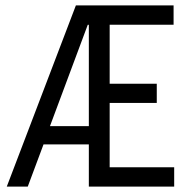

<svg xmlns="http://www.w3.org/2000/svg" viewBox="-20 -688 672 708"><path d="M5 0 259.8 -668H620.1V-596.9H384.4V-379.3H558.1V-308.4H384.4V-71.1H622.3V0H307.6V-155.6H140.5L82.4 0ZM164.3 -223H307.6V-596.5H303.6Z"/></svg>

Font: Atkinson Hyperlegible Mono ExtraLight
Style: Regular
Weight: 200
Monospace: yes
Designer: Elliott Scott, Megan Eiswerth, Linus Boman, Theodore Petrosky, Letters from Sweden
Foundry: Applied Design Works, Letters from Sweden
Version: Version 2.001